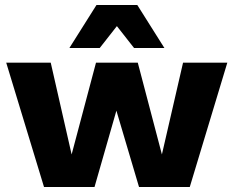

<svg xmlns="http://www.w3.org/2000/svg" viewBox="-20 -752 940 772"><path d="M641 -559H519L450 -647L381 -559H259L368 -732H532ZM716 -500H894L743 0H539L448 -307L360 0H157L5 -500H184L268 -131L366 -500H534L631 -131Z"/></svg>

Font: Elaine Sans
Style: Bold
Weight: 700
Designer: Wei Huang
Foundry: Wei Huang
Version: Version 2.001;December 24, 2019;FontCreator 12.0.0.2547 64-b